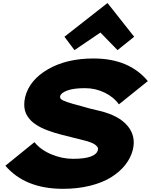

<svg xmlns="http://www.w3.org/2000/svg" viewBox="-20 -1192 961 1222"><path d="M825.2 -237.8Q812 -186.5 776.9 -142.1Q741.7 -97.7 686.8 -63.5Q631.8 -29.3 553 -9.8Q474.1 9.8 380.9 9.8Q140.6 9.8 14.2 -137.2L199.2 -287.1Q239.3 -237.8 307.4 -209.5Q375.5 -181.2 444.8 -181.2Q588.4 -181.2 603 -236.8Q603 -241.2 603.8 -246.3Q604.5 -251.5 599.1 -258.1Q593.8 -264.6 585 -271.5Q576.2 -278.3 556.6 -285.9Q537.1 -293.5 509.8 -299.8Q501.5 -301.8 439.9 -317.4Q378.4 -333 370.1 -335Q346.2 -341.3 326.4 -347.4Q306.6 -353.5 284.2 -361.8Q261.7 -370.1 243.9 -378.9Q226.1 -387.7 208.3 -399.4Q190.4 -411.1 177.5 -424.1Q164.6 -437 154.3 -453.1Q144 -469.2 139.2 -487.3Q134.3 -505.4 134.3 -527.6Q134.3 -549.8 140.1 -574.2Q167 -682.6 285.4 -751.2Q403.8 -819.8 575.2 -819.8Q801.8 -819.8 920.9 -675.8L736.8 -527.8Q703.6 -574.7 645.3 -602.8Q586.9 -630.9 521 -630.9Q447.8 -630.9 407.7 -615.7Q367.7 -600.6 362.8 -580.1Q360.4 -568.8 369.1 -560.8Q377.9 -552.7 406.7 -542.7Q435.5 -532.7 495.1 -517.1Q553.7 -499.5 616.2 -485.8Q737.8 -456.1 792.2 -390.6Q846.7 -325.2 825.2 -237.8ZM665 -1171.9 834 -958 728 -873 619.1 -984.9 454.1 -873 390.1 -958 663.1 -1171.9Z"/></svg>

Font: Sinkin Sans 900 X Black Italic
Style: Regular
Weight: 950
Italic angle: -112°
Designer: Keith Bates
Foundry: K-Type
Version: Sinkin Sans (version 1.0)  by Keith Bates   •   © 2014   www